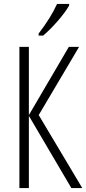

<svg xmlns="http://www.w3.org/2000/svg" viewBox="-20 -951 436 971"><path d="M175.3 -771V-781.2Q236.8 -861.3 268.6 -931.2H329.6V-922.9Q311.5 -890.6 271.5 -844.2Q232.4 -799.8 198.2 -771ZM126 -369.1 328.1 -713.9H379.9L175.8 -369.1L396 0H340.8L126 -365.2V0H78.1V-713.9H126Z"/></svg>

Font: Germano
Style: Regular
Weight: 300
Width: 3
Foundry: Ascender Corporation
Version: Version 1.10; ttfautohint (v1.5)